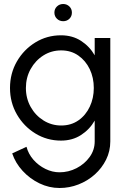

<svg xmlns="http://www.w3.org/2000/svg" viewBox="-20 -690 632 960"><path d="M453.5 -500H531.5V17Q531.5 66 510.5 108.2Q489.5 150.5 453.8 182.5Q418 214.5 372.5 232.2Q327 250 277.5 250Q225.5 250 177.2 226.8Q129 203.5 93 164.2Q57 125 41 77L112.5 44Q122 80 147.2 108.8Q172.5 137.5 207 154.5Q241.5 171.5 277.5 171.5Q322.5 171.5 362.8 150.8Q403 130 428.2 95Q453.5 60 453.5 17V-87Q428 -42.5 385 -14.8Q342 13 285 13Q215 13 157 -22.5Q99 -58 64.5 -117.8Q30 -177.5 30 -250Q30 -323 64.5 -382.8Q99 -442.5 157 -478Q215 -513.5 285 -513.5Q342 -513.5 385 -485.8Q428 -458 453.5 -413.5ZM286 -62.5Q335.5 -62.5 372.2 -88.2Q409 -114 429 -156.8Q449 -199.5 449 -250Q449 -301.5 428.8 -344Q408.5 -386.5 371.8 -412.2Q335 -438 286 -438Q237 -438 197 -412.8Q157 -387.5 133.2 -344.8Q109.5 -302 109.5 -250Q109.5 -198 133.5 -155.2Q157.5 -112.5 197.8 -87.5Q238 -62.5 286 -62.5ZM296 -584Q277.5 -584 264.8 -596.2Q252 -608.5 252 -627Q252 -645.5 264.8 -657.8Q277.5 -670 296 -670Q314 -670 326.8 -657.8Q339.5 -645.5 339.5 -627Q339.5 -608.5 327 -596.2Q314.5 -584 296 -584Z"/></svg>

Font: Urbanist
Style: Regular
Weight: 400
Designer: Corey Hu
Foundry: Corey Hu
Version: Version 1.330; ttfautohint (v1.8.4.7-5d5b)